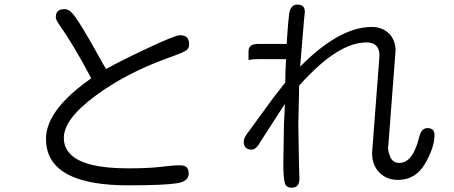

<svg xmlns="http://www.w3.org/2000/svg" viewBox="-20 -789 2040 862"><path d="M186.5 -166Q186.5 -50.3 298.3 1Q390.1 43 553.7 43Q717.3 43 774.9 33.7Q804.2 29.3 816.9 16.1Q827.1 6.3 827.1 -9.8Q827.1 -28.3 818.4 -37.6Q808.6 -46.9 788.1 -46.9Q757.3 -46.9 702.6 -40Q647.9 -33.2 554.7 -33.2Q359.4 -33.2 296.9 -96.2Q266.6 -126 266.6 -169.9Q266.6 -254.4 407.7 -358.4Q546.4 -460.9 731.9 -527.8Q775.4 -543.5 794.9 -551.8Q814.9 -561 818.4 -564.5Q829.1 -574.2 829.1 -589.8Q829.1 -610.8 819.1 -620.8Q809.1 -630.9 788.1 -630.9Q766.1 -630.9 638.7 -570.8Q511.2 -510.7 462.4 -482.4L456.5 -479L443.4 -500.5Q329.6 -708.5 299.3 -734.9Q284.7 -748 270.5 -748Q249 -748 239.7 -738.8Q230.5 -729.5 230.5 -711.9Q230.5 -700.2 247.6 -675.8Q310.5 -587.4 389.6 -437.5Q354 -412.1 327.6 -390.6Q186.5 -273.4 186.5 -166Z M1314 -768.6Q1292 -768.6 1281.7 -742.7Q1275.4 -726.6 1267.1 -591.8H1138.7Q1114.3 -591.8 1104 -581.5Q1095.7 -573.2 1095.7 -557.6V-519.5Q1111.3 -523.4 1138.7 -523.4H1264.2L1261.7 -469.7L1260.7 -418.5L1207.5 -350.6L1101.1 -204.6Q1085.9 -185.5 1080.1 -173.8Q1074.2 -162.1 1074.2 -155.3Q1074.2 -135.3 1083.3 -126.2Q1092.3 -117.2 1110.4 -117.2Q1130.9 -117.2 1152.3 -157.7L1258.8 -322.3L1256.8 -265.1L1254.9 -232.9L1252 -51.8Q1252 10.7 1259.3 34.2Q1261.7 41.5 1266.1 45.9Q1273.9 53.7 1290 53.7Q1310.5 53.7 1318.4 40Q1324.2 30.3 1324.2 13.7L1322.3 -55.7L1319.3 -228.5L1323.2 -404.8Q1348.6 -433.6 1371.6 -456.1Q1513.7 -598.6 1626 -598.6Q1654.3 -598.6 1668.9 -584Q1683.6 -569.3 1683.6 -541L1682.6 -523.9L1650.4 -102.1Q1650.4 -39.6 1693.4 -5.4Q1723.1 18.6 1766.6 18.6Q1845.7 18.6 1887.7 -53.2Q1930.7 -127 1930.7 -181.6Q1930.7 -198.2 1922.9 -206.1Q1915 -213.9 1898.4 -213.9Q1886.2 -213.9 1877.4 -205.1Q1866.7 -194.8 1861.3 -171.4Q1833.5 -57.6 1772.5 -57.6Q1742.2 -57.6 1731 -87.4Q1722.2 -109.9 1722.2 -126Q1722.2 -130.9 1723.6 -137.7L1755.9 -562Q1755.9 -605 1730.5 -634.3Q1699.2 -668 1649.4 -668Q1508.8 -668 1340.8 -502.9L1327.6 -490.2L1331.1 -533.7L1344.7 -696.8L1348.6 -735.8Q1348.6 -757.8 1334.5 -764.6Q1326.7 -768.6 1314 -768.6Z"/></svg>

Font: YuPearl-Light
Style: Light
Weight: 300
Designer: Max Yao
Foundry: Max-Everyday
Version: Version 1.011; ttfautohint (v1.8.3)